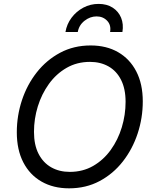

<svg xmlns="http://www.w3.org/2000/svg" viewBox="-20 -975 805 1004"><path d="M341.3 9.8Q258.8 9.8 197.3 -25.4Q135.7 -60.5 101.8 -126.2Q67.9 -191.9 67.9 -283.2Q67.9 -369.6 94.7 -450.9Q121.6 -532.2 172.4 -596.7Q223.1 -661.1 294.4 -699.2Q365.7 -737.3 454.1 -737.3Q536.6 -737.3 597.7 -702.1Q658.7 -667 692.6 -601.6Q726.6 -536.1 726.6 -444.8Q726.6 -357.9 699.7 -276.6Q672.9 -195.3 622.3 -130.6Q571.8 -65.9 500.7 -28.1Q429.7 9.8 341.3 9.8ZM344.7 -76.2Q413.1 -76.2 467.3 -107.4Q521.5 -138.7 559.3 -191.4Q597.2 -244.1 616.9 -309.3Q636.7 -374.5 636.7 -442.4Q636.7 -510.7 613 -557.4Q589.4 -604 547.4 -627.7Q505.4 -651.4 450.7 -651.4Q382.3 -651.4 328.1 -620.1Q273.9 -588.9 235.8 -536.1Q197.8 -483.4 177.7 -418.5Q157.7 -353.5 157.7 -285.6Q157.7 -217.3 181.6 -170.7Q205.6 -124 247.8 -100.1Q290 -76.2 344.7 -76.2ZM495.6 -954.6Q538.6 -954.6 569.1 -935.1Q599.6 -915.5 613.3 -882.1Q627 -848.6 620.1 -807.6H555.7Q562 -843.8 540.3 -866.5Q518.6 -889.2 484.9 -889.2Q451.2 -889.2 422.1 -866.5Q393.1 -843.8 386.7 -807.6H322.3Q329.1 -848.6 354 -882.1Q378.9 -915.5 415.8 -935.1Q452.6 -954.6 495.6 -954.6Z"/></svg>

Font: Inter Variable
Style: Italic
Weight: 400
Italic angle: -9.39999°
Designer: Rasmus Andersson
Foundry: rsms
Version: Version 4.001;git-9221beed3